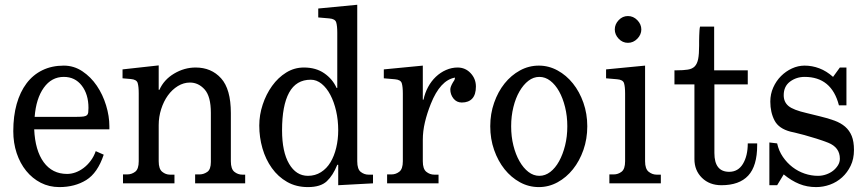

<svg xmlns="http://www.w3.org/2000/svg" viewBox="-20 -762 3609 798"><path d="M411.1 -119.1Q385.7 -43 338.4 -13.7Q291 15.6 226.6 15.6Q184.6 15.6 149.4 -2.4Q114.3 -20.5 88.9 -51.8Q63.5 -83 49.3 -125.5Q35.2 -168 35.2 -216.8Q35.2 -279.3 49.3 -329.6Q63.5 -379.9 90.3 -415.5Q117.2 -451.2 156.2 -470.2Q195.3 -489.3 245.1 -489.3Q287.1 -489.3 322.3 -465.8Q357.4 -442.4 382.3 -405.8Q407.2 -369.1 420.9 -324.2Q434.6 -279.3 434.6 -237.3V-224.6H122.1Q126 -136.7 161.6 -87.9Q197.3 -39.1 258.8 -39.1Q276.4 -39.1 293.9 -45.4Q311.5 -51.8 327.6 -64Q343.8 -76.2 356.9 -93.8Q370.1 -111.3 377.9 -133.8ZM347.7 -313.5Q347.7 -370.1 319.8 -406.2Q292 -442.4 245.1 -442.4Q194.3 -442.4 162.1 -397.5Q129.9 -352.5 124 -276.4H299.8Q317.4 -276.4 327.1 -277.8Q336.9 -279.3 341.3 -283.2Q345.7 -287.1 346.7 -294.4Q347.7 -301.8 347.7 -313.5Z M639.6 -388.7H642.6Q661.1 -430.7 703.6 -456.1Q746.1 -481.4 793 -481.4Q858.4 -481.4 898.9 -436.5Q939.5 -391.6 939.5 -292V-91.8Q939.5 -59.6 954.1 -47.9Q968.8 -36.1 987.3 -36.1H999V0H791V-37.1H809.6Q826.2 -37.1 841.3 -47.4Q856.4 -57.6 856.4 -88.9V-293Q856.4 -361.3 830.6 -390.1Q804.7 -418.9 769.5 -418.9Q743.2 -418.9 719.2 -404.3Q695.3 -389.6 677.7 -365.2Q660.2 -340.8 649.9 -308.6Q639.6 -276.4 639.6 -242.2V-91.8Q639.6 -59.6 654.3 -47.9Q668.9 -36.1 686.5 -36.1H705.1V0H491.2V-37.1H508.8Q527.3 -37.1 542 -48.3Q556.6 -59.6 556.6 -91.8V-374Q556.6 -402.3 552.2 -417Q547.9 -431.6 523.4 -433.6L489.3 -436.5V-473.6L639.6 -490.2Z M1464.8 -91.8Q1464.8 -58.6 1479.5 -47.4Q1494.1 -36.1 1511.7 -36.1H1530.3V0L1385.7 7.8V-77.1H1381.8Q1364.3 -33.2 1338.4 -8.8Q1312.5 15.6 1259.8 15.6Q1210.9 15.6 1173.3 -5.9Q1135.7 -27.3 1109.9 -63.5Q1084 -99.6 1070.8 -145.5Q1057.6 -191.4 1057.6 -240.2Q1057.6 -284.2 1071.8 -327.1Q1085.9 -370.1 1110.8 -404.8Q1135.7 -439.5 1169.4 -460.4Q1203.1 -481.4 1243.2 -481.4Q1293 -481.4 1327.6 -457.5Q1362.3 -433.6 1378.9 -396.5H1381.8V-626Q1381.8 -654.3 1377.4 -668.9Q1373 -683.6 1348.6 -685.5L1302.7 -689.5V-726.6L1464.8 -742.2ZM1271.5 -430.7Q1210.9 -430.7 1181.6 -377Q1152.3 -323.2 1152.3 -220.7Q1152.3 -130.9 1181.6 -81.1Q1210.9 -31.2 1259.8 -31.2Q1290 -31.2 1314 -46.4Q1337.9 -61.5 1353.5 -87.4Q1369.1 -113.3 1377.4 -147.9Q1385.7 -182.6 1385.7 -220.7Q1385.7 -262.7 1377 -300.8Q1368.2 -338.9 1353 -367.7Q1337.9 -396.5 1316.9 -413.6Q1295.9 -430.7 1271.5 -430.7Z M1899.4 -335.9Q1877.9 -335.9 1864.7 -352.5Q1851.6 -369.1 1851.6 -390.6Q1851.6 -401.4 1863.3 -420.9Q1869.1 -428.7 1870.1 -433.1Q1871.1 -437.5 1871.1 -439.5Q1809.6 -428.7 1770.5 -330.1Q1754.9 -291 1746.1 -253.9Q1737.3 -216.8 1737.3 -180.7V-91.8Q1737.3 -59.6 1752 -47.9Q1766.6 -36.1 1785.2 -36.1H1802.7V0H1588.9V-37.1H1607.4Q1625 -37.1 1639.6 -48.3Q1654.3 -59.6 1654.3 -91.8V-373Q1654.3 -401.4 1649.9 -416Q1645.5 -430.7 1621.1 -432.6L1575.2 -436.5V-473.6L1737.3 -489.3V-347.7H1740.2Q1746.1 -376 1759.3 -400.4Q1772.5 -424.8 1791.5 -442.9Q1810.5 -460.9 1834 -471.2Q1857.4 -481.4 1881.8 -481.4Q1914.1 -481.4 1936 -458Q1958 -434.6 1958 -402.3Q1958 -369.1 1942.9 -352.5Q1927.7 -335.9 1899.4 -335.9Z M2017.6 -237.3Q2017.6 -289.1 2033.7 -335Q2049.8 -380.9 2077.1 -415Q2104.5 -449.2 2141.1 -469.2Q2177.7 -489.3 2219.7 -489.3Q2260.7 -489.3 2297.4 -469.2Q2334 -449.2 2361.3 -415Q2388.7 -380.9 2404.8 -335Q2420.9 -289.1 2420.9 -237.3Q2420.9 -184.6 2404.8 -138.7Q2388.7 -92.8 2361.3 -58.6Q2334 -24.4 2297.4 -4.4Q2260.7 15.6 2219.7 15.6Q2177.7 15.6 2141.1 -4.4Q2104.5 -24.4 2077.1 -58.6Q2049.8 -92.8 2033.7 -138.7Q2017.6 -184.6 2017.6 -237.3ZM2104.5 -237.3Q2104.5 -194.3 2113.8 -157.2Q2123 -120.1 2139.2 -91.8Q2155.3 -63.5 2176.3 -47.4Q2197.3 -31.2 2221.7 -31.2Q2246.1 -31.2 2267.1 -47.4Q2288.1 -63.5 2303.7 -91.8Q2319.3 -120.1 2328.6 -157.2Q2337.9 -194.3 2337.9 -237.3Q2337.9 -279.3 2328.6 -316.9Q2319.3 -354.5 2303.7 -382.3Q2288.1 -410.2 2267.1 -426.3Q2246.1 -442.4 2221.7 -442.4Q2197.3 -442.4 2176.3 -426.3Q2155.3 -410.2 2139.2 -382.3Q2123 -354.5 2113.8 -316.9Q2104.5 -279.3 2104.5 -237.3Z M2645.5 -639.6Q2645.5 -618.2 2628.9 -601.1Q2612.3 -584 2589.8 -584Q2567.4 -584 2551.3 -601.1Q2535.2 -618.2 2535.2 -639.6Q2535.2 -661.1 2551.3 -678.2Q2567.4 -695.3 2589.8 -695.3Q2612.3 -695.3 2628.9 -678.2Q2645.5 -661.1 2645.5 -639.6ZM2661.1 -91.8Q2661.1 -59.6 2676.3 -47.9Q2691.4 -36.1 2709 -36.1H2726.6V0H2512.7V-37.1H2531.2Q2548.8 -37.1 2563.5 -48.3Q2578.1 -59.6 2578.1 -91.8V-373Q2578.1 -401.4 2573.7 -416Q2569.3 -430.7 2544.9 -432.6L2499 -436.5V-473.6L2661.1 -489.3Z M2948.2 -651.4V-469.7H3087.9V-411.1H2949.2V-126Q2949.2 -47.9 3010.7 -47.9Q3047.9 -47.9 3067.9 -81.1Q3087.9 -114.3 3087.9 -166H3127V-158.2Q3127 -72.3 3089.8 -32.2Q3052.7 7.8 2978.5 7.8Q2928.7 7.8 2897.5 -22.9Q2866.2 -53.7 2866.2 -100.6V-411.1H2783.2V-469.7H2791Q2820.3 -469.7 2838.9 -472.7Q2857.4 -475.6 2867.7 -486.3Q2877.9 -497.1 2881.8 -517.1Q2885.7 -537.1 2885.7 -572.3Q2885.7 -581.1 2885.7 -591.8Q2885.7 -602.5 2886.2 -613.8Q2886.7 -625 2887.2 -634.8Q2887.7 -644.5 2889.6 -651.4Z M3498 -324.2H3466.8Q3436.5 -442.4 3324.2 -442.4Q3290 -442.4 3263.7 -422.9Q3237.3 -403.3 3237.3 -366.2Q3237.3 -337.9 3257.3 -321.3Q3277.3 -304.7 3333 -292L3388.7 -278.3Q3421.9 -270.5 3448.2 -260.7Q3474.6 -251 3492.7 -235.4Q3510.7 -219.7 3520 -196.8Q3529.3 -173.8 3529.3 -138.7Q3529.3 -101.6 3515.6 -73.2Q3502 -44.9 3480 -24.9Q3458 -4.9 3429.7 5.4Q3401.4 15.6 3372.1 15.6Q3334 15.6 3301.8 2.4Q3269.5 -10.7 3237.3 -37.1L3210 7.8H3177.7V-169.9L3210 -166Q3216.8 -134.8 3233.9 -109.9Q3251 -85 3273.9 -67.4Q3296.9 -49.8 3324.2 -40.5Q3351.6 -31.2 3379.9 -31.2Q3397.5 -31.2 3414.1 -37.1Q3430.7 -43 3442.9 -52.7Q3455.1 -62.5 3462.9 -75.2Q3470.7 -87.9 3470.7 -102.5Q3470.7 -149.4 3421.9 -168.9Q3399.4 -177.7 3373 -186Q3346.7 -194.3 3323.2 -200.7Q3299.8 -207 3283.2 -210.9Q3266.6 -214.8 3265.6 -214.8Q3216.8 -227.5 3199.2 -261.2Q3181.6 -294.9 3181.6 -339.8Q3181.6 -371.1 3193.8 -398.4Q3206.1 -425.8 3226.1 -445.8Q3246.1 -465.8 3271.5 -477.5Q3296.9 -489.3 3324.2 -489.3Q3355.5 -489.3 3385.3 -478Q3415 -466.8 3442.4 -442.4L3470.7 -481.4H3498Z"/></svg>

Font: Uchen
Style: Regular
Weight: 400
Designer: Christopher J. Fynn
Foundry: Christopher J. Fynn for DDC
Version: Version 1.000 preliminary